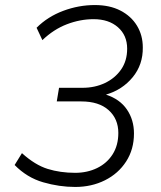

<svg xmlns="http://www.w3.org/2000/svg" viewBox="-20 -733 640 761"><path d="M278 8Q215 8 151 -10.5Q87 -29 38 -79L67 -126Q119 -79 169 -63.5Q219 -48 278 -48Q326 -48 365 -67Q404 -86 426.5 -121.5Q449 -157 449 -206Q449 -262 410.5 -296.5Q372 -331 302 -331H205L214 -385H307Q356 -385 396 -404Q436 -423 460 -457.5Q484 -492 484 -540Q484 -593 447.5 -625Q411 -657 351 -657Q298 -657 245.5 -637Q193 -617 148 -574L125 -623Q169 -667 230.5 -690Q292 -713 356 -713Q415 -713 457.5 -691Q500 -669 523 -631Q546 -593 546 -545Q547 -477 506 -427Q465 -377 400 -358Q455 -340 483 -299Q511 -258 511 -204Q511 -141 480 -93Q449 -45 396 -18.5Q343 8 278 8Z"/></svg>

Font: Nunito Sans Light
Style: Italic
Weight: 300
Italic angle: -9°
Designer: Vernon Adams
Foundry: Vernon Adams
Version: Version 3.006; ttfautohint (v1.8.3)